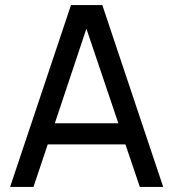

<svg xmlns="http://www.w3.org/2000/svg" viewBox="-20 -740 686 760"><path d="M20 0H112.5L169 -168.5H476.5L533.5 0H626L385 -720H261ZM197 -252 322 -626.5 448.5 -252Z"/></svg>

Font: Eudonet Medium
Style: Regular
Weight: 500
Designer: Mikhail Sharanda
Foundry: Mikhail Sharanda
Version: Version 4.503;Glyphs 3.1.2 (3151)